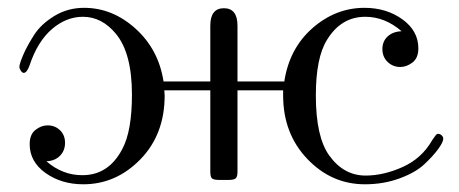

<svg xmlns="http://www.w3.org/2000/svg" viewBox="-20 -462 1179 493"><path d="M29.8 -290Q29.8 -297.9 39.3 -320.3Q48.8 -342.8 66.9 -371.3Q85 -399.9 119.4 -420.9Q153.8 -441.9 195.8 -441.9Q269 -441.9 328.1 -388.4Q387.2 -335 399.9 -252.9H520V-396Q520 -440.9 554.9 -440.9Q589.8 -440.9 589.8 -396V-252.9H710Q723.1 -337.9 782.5 -389.9Q841.8 -441.9 916 -441.9Q972.2 -441.9 1013.2 -412.4Q1054.2 -382.8 1054.2 -337.9Q1054.2 -313 1039.1 -301.5Q1023.9 -290 1007.8 -290Q988.8 -290 975.3 -303Q961.9 -315.9 961.9 -335.9Q961.9 -356 975.3 -368.4Q988.8 -380.9 1011.2 -381.8Q968.3 -418.9 918 -418.9Q856 -418.9 819.8 -359.9Q791 -314 791 -216.8Q791 -110.8 825.2 -63Q862.3 -11.2 918.9 -11.2Q964.8 -11.2 1013.9 -33.2Q1063 -55.2 1089.8 -102.1Q1099.6 -117.2 1103 -118.2Q1108.9 -119.1 1113.5 -115Q1118.2 -110.8 1118.2 -106Q1118.2 -97.2 1105 -79.1Q1091.8 -61 1069.3 -40Q1046.9 -19 1005.9 -3.9Q964.8 11.2 917 11.2Q831.1 11.2 769 -54Q707 -119.1 707 -216.8V-230H589.8V-21Q589.8 -7.8 585 -3.9Q580.1 0 567.9 0H543Q529.8 0 524.9 -3.4Q520 -6.8 520 -21V-230H401.9Q401.9 -228 402.3 -224.1Q402.8 -220.2 402.8 -216.8Q402.8 -116.7 340.3 -52.7Q277.8 11.2 193.8 11.2Q137.7 11.2 96.9 -17.8Q56.2 -46.9 56.2 -91.8Q56.2 -116.7 71 -128.4Q85.9 -140.1 102.1 -140.1Q121.1 -140.1 134 -127.7Q147 -115.2 147 -95.2Q147 -75.2 134 -62Q121.1 -48.8 99.1 -47.9Q141.1 -11.7 191.9 -12.2Q258.8 -12.2 293.9 -79.1Q318.8 -125 318.8 -219.2Q318.8 -325.2 277.8 -375Q241.7 -418.9 192.9 -418.9Q149.9 -418.9 113 -387Q76.2 -355 56.2 -294.9Q49.3 -274.9 41 -274.9Q37.1 -274.9 33.4 -280.5Q29.8 -286.1 29.8 -290Z"/></svg>

Font: CMU Serif Upright Italic
Style: UprightItalic
Weight: 500
Version: Version 0.7.0